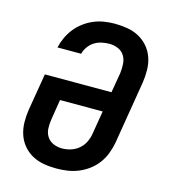

<svg xmlns="http://www.w3.org/2000/svg" viewBox="-111 -832 823 930"><g transform="rotate(15 300.0 -367.5)"><path d="M257 8Q224 8 193 2.5Q162 -3 135.5 -17.5Q109 -32 89.5 -55.5Q70 -79 60.5 -108Q51 -137 50.5 -169Q50 -201 55 -233L86 -418H420L437 -518Q440 -542 438.5 -565Q437 -588 426 -606Q415 -624 394.5 -633Q374 -642 350 -642Q332 -642 312.5 -638Q293 -634 276 -623.5Q259 -613 246.5 -595.5Q234 -578 230 -560H111Q117 -586 128.5 -611Q140 -636 157.5 -658Q175 -680 198 -697Q221 -714 246.5 -724.5Q272 -735 298.5 -739Q325 -743 350 -743Q383 -743 414.5 -737.5Q446 -732 472.5 -717.5Q499 -703 518.5 -680Q538 -657 548 -628Q558 -599 558.5 -566.5Q559 -534 554 -502L502 -187Q497 -160 487 -133Q477 -106 459.5 -82Q442 -58 418 -40Q394 -22 367 -11Q340 0 312 4Q284 8 257 8ZM258 -93Q280 -93 302.5 -100Q325 -107 343 -122.5Q361 -138 371 -159.5Q381 -181 384 -203L403 -317H189L173 -217Q169 -193 170 -170Q171 -147 182.5 -129Q194 -111 214.5 -102Q235 -93 258 -93Z"/></g></svg>

Font: Iosevka SS04 Extended Oblique
Style: Bold
Weight: 700
Width: 7
Italic angle: -9°
Monospace: yes
Designer: Belleve Invis
Foundry: Belleve Invis
Version: Version 19.0.0; ttfautohint (v1.8.4)